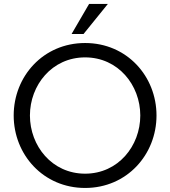

<svg xmlns="http://www.w3.org/2000/svg" viewBox="-20 -932 855 965"><path d="M407.7 12.7C618.2 12.7 766.6 -155.3 766.6 -351.6C766.6 -548.3 618.2 -715.8 407.7 -715.8C197.3 -715.8 48.8 -548.3 48.8 -351.6C48.8 -155.3 197.3 12.7 407.7 12.7ZM130.4 -351.6C130.4 -503.9 241.2 -643.6 407.7 -643.6C574.2 -643.6 685.1 -503.9 685.1 -351.6C685.1 -198.7 574.2 -59.1 407.7 -59.1C241.2 -59.1 130.4 -198.7 130.4 -351.6ZM339.8 -761.2H399.9L522 -912.1H427.7Z"/></svg>

Font: Faust Sans
Style: Regular
Weight: 400
Designer: Andreas Faust
Version: Version 1.003;Glyphs 3.1.2 (3151)